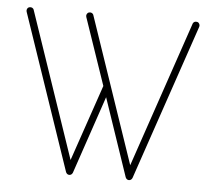

<svg xmlns="http://www.w3.org/2000/svg" viewBox="-45 -620 744 667"><g transform="rotate(5 327.0 -286.5)"><path d="M440 -11 625 -554C627 -560 624 -568 617 -570C610 -572 603 -569 601 -562L428 -54L255 -562C253 -569 246 -572 239 -570C232 -568 229 -560 231 -554L311 -320L220 -54L47 -562C45 -569 38 -572 31 -570C24 -568 21 -561 23 -554L208 -11C210 -6 214 -2 220 -2C226 -2 230 -6 232 -11L324 -282L416 -11C418 -6 422 -2 428 -2C434 -2 438 -6 440 -11Z"/></g></svg>

Font: LS
Style: Light
Weight: 300
Designer: BSozoo
Foundry: BSozoo
Version: Version 001.000